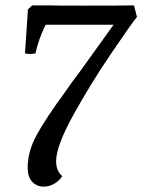

<svg xmlns="http://www.w3.org/2000/svg" viewBox="-20 -688 530 715"><path d="M83 -63Q83 -122 114.5 -181.5Q146 -241 227 -352Q246 -380 278 -422Q392 -581 403 -596H150Q124 -544 112 -489Q98 -487 92 -487Q85 -487 73 -489L84 -653L100 -668H153Q185 -667 288 -667Q444 -667 479 -668L490 -625Q471 -602 394.5 -489.5Q318 -377 253.5 -260.5Q189 -144 189 -88Q189 -51 212 -32Q199 -13 180.5 -3Q162 7 143 7Q117 7 100 -11Q83 -29 83 -63Z"/></svg>

Font: Caladea
Style: Italic
Weight: 400
Italic angle: -9°
Designer: Carolina Giovagnoli and Andres Torresi
Foundry: Carolina Giovagnoli & Andres Torresi
Version: Version 1.001